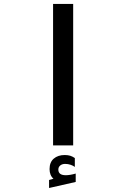

<svg xmlns="http://www.w3.org/2000/svg" viewBox="-20 -745 640 984"><path d="M355 -725V0H252V-725ZM231.5 177.5 254 171Q234 153.5 234 121.5Q234 86.5 255.5 68Q277 49.5 311.5 49.5Q328 49.5 340 53.2Q352 57 363.5 65V110.5Q355 104 341.8 99.5Q328.5 95 314 95Q298.5 95 288.8 103Q279 111 279 124Q279 153 317 153Q338.5 153 368 144.5V187.5L231.5 218.5Z"/></svg>

Font: JuliaMono SemiBoldItalic
Style: Regular
Weight: 600
Italic angle: -9°
Monospace: yes
Designer: cormullion
Foundry: corm
Version: Version 0.049; ttfautohint (v1.8.4)